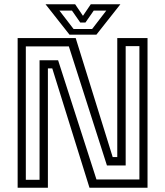

<svg xmlns="http://www.w3.org/2000/svg" viewBox="-20 -878 772 898"><path d="M100.8 -37.2H165V-596H251.8L431.2 -38.5H632V-662.2H567.8V-104H480.2L302 -661H100.8ZM62.5 0V-700H334L507 -143.5H528.5V-700H670V0H398.5L224.5 -558H204V0ZM305 -716 193 -858H331.5L368 -804L404.5 -858H543L431 -716ZM324 -742.5H411L477.2 -828.5H418.5L379.5 -772.5H355.5L316.5 -828.5H257.8Z"/></svg>

Font: Tourney Thin
Style: Regular
Weight: 100
Designer: Tyler Finck
Foundry: Etcetera Type Co
Version: Version 1.015